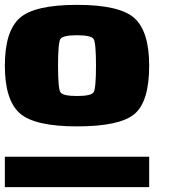

<svg xmlns="http://www.w3.org/2000/svg" viewBox="-20 -895 759 790"><path d="M593.8 -250V-125H0V-250ZM375 -625Q375 -718.8 365.2 -734.4Q355.5 -750 296.9 -750Q238.3 -750 228.5 -734.4Q218.8 -718.8 218.8 -625Q218.8 -531.2 228.5 -515.6Q238.3 -500 296.9 -500Q355.5 -500 365.2 -515.6Q375 -531.2 375 -625ZM593.8 -625Q593.8 -476.6 533.2 -425.8Q472.7 -375 296.9 -375Q121.1 -375 60.5 -429.7Q0 -484.4 0 -625Q0 -765.6 60.5 -820.3Q121.1 -875 296.9 -875Q472.7 -875 533.2 -820.3Q593.8 -765.6 593.8 -625Z"/></svg>

Font: CraftyPE
Style: Regular
Weight: 400
Designer: Erek Butcher
Foundry: Haunted Coop
Version: Version 0.018;April 4, 2024;FontCreator 15.0.0.2962 64-bit